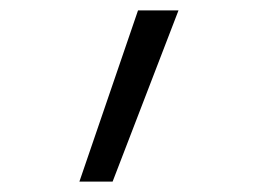

<svg xmlns="http://www.w3.org/2000/svg" viewBox="-20 -147 490 370"><path d="M133 203 246 -127H324L197 203Z"/></svg>

Font: Iosevka Aile Light
Style: Regular
Weight: 300
Designer: Belleve Invis
Foundry: Belleve Invis
Version: Version 27.3.5; ttfautohint (v1.8.4)